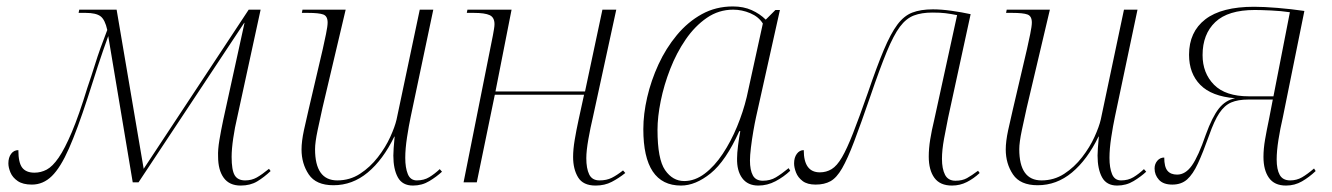

<svg xmlns="http://www.w3.org/2000/svg" viewBox="-20 -566 4136 596"><path d="M727 10Q692 10 674.5 -14Q657 -38 657 -80Q656 -101 661 -131Q666 -161 673 -194L739 -495H738L410 0H392L316 -454Q300 -410 283.5 -360Q267 -310 252 -262Q220 -164 194 -105Q168 -46 141 -19.5Q114 7 79 7Q51 7 35 -4Q19 -15 12.5 -30.5Q6 -46 6 -59Q6 -77 14.5 -88.5Q23 -100 37 -100Q37 -61 49 -45.5Q61 -30 87 -30Q107 -30 125 -39.5Q143 -49 162 -76.5Q181 -104 203 -156Q225 -208 251 -293Q265 -334 274 -363Q283 -392 292 -417Q301 -442 313 -473Q306 -505 292 -515.5Q278 -526 246 -526H224L226 -536H342L426 -42L752 -536H789L716 -200Q709 -171 704 -137Q699 -103 699 -79Q699 -38 708.5 -22Q718 -6 741 -6Q761 -6 777 -15Q793 -24 815 -42L820 -35Q800 -16 778.5 -3Q757 10 727 10Z M1262 10Q1229 10 1215 -15.5Q1201 -41 1201 -83Q1201 -92 1202 -106.5Q1203 -121 1205 -142H1204Q1169 -70 1121.5 -30.5Q1074 9 1015 9Q961 9 938.5 -24.5Q916 -58 916 -102Q916 -127 923.5 -162Q931 -197 938 -226L982 -414Q987 -436 992 -460.5Q997 -485 997 -496Q997 -516 983.5 -521Q970 -526 936 -526H917L919 -536H1053L981 -231Q974 -200 966 -162Q958 -124 958 -103Q958 -6 1027 -6Q1066 -6 1097.5 -26.5Q1129 -47 1153 -78Q1177 -109 1191.5 -141Q1206 -173 1211 -195L1283 -536H1325L1255 -204Q1249 -176 1243.5 -140Q1238 -104 1238 -76Q1238 -45 1246 -25.5Q1254 -6 1274 -6Q1296 -6 1312.5 -16Q1329 -26 1345 -41L1352 -33Q1336 -18 1313 -4Q1290 10 1262 10Z M1829 10Q1790 10 1774.5 -15.5Q1759 -41 1759 -79Q1759 -102 1764 -132Q1769 -162 1776 -194L1793 -272H1516L1460 0H1419L1510 -456Q1512 -467 1513.5 -476Q1515 -485 1515 -491Q1515 -512 1500 -519Q1485 -526 1451 -526H1429L1431 -536H1568L1518 -282H1796L1850 -536H1893L1820 -200Q1813 -171 1806.5 -134.5Q1800 -98 1800 -75Q1800 -43 1809 -24.5Q1818 -6 1841 -6Q1863 -6 1879 -14Q1895 -22 1914 -37L1921 -29Q1901 -13 1879 -1.5Q1857 10 1829 10Z M2094 10Q1977 10 1977 -165Q1977 -212 1989 -264Q2001 -316 2024 -366Q2047 -416 2081 -457Q2115 -498 2158.5 -522Q2202 -546 2255 -546Q2288 -546 2313.5 -534.5Q2339 -523 2357 -505L2387 -535H2401L2327 -203Q2323 -185 2318.5 -159Q2314 -133 2311 -108Q2308 -83 2308 -68Q2308 -38 2317 -21.5Q2326 -5 2348 -5Q2371 -5 2388.5 -15.5Q2406 -26 2428 -44L2433 -36Q2413 -17 2387.5 -3.5Q2362 10 2334 10Q2301 10 2284 -13Q2267 -36 2268 -75Q2268 -90 2271 -114Q2274 -138 2278 -159H2275Q2233 -66 2186 -28Q2139 10 2094 10ZM2104 -4Q2137 -4 2167.5 -27Q2198 -50 2223.5 -88.5Q2249 -127 2268 -173Q2287 -219 2298 -265L2348 -493Q2335 -514 2309 -525Q2283 -536 2256 -536Q2211 -536 2174 -510.5Q2137 -485 2108.5 -443.5Q2080 -402 2060.5 -352Q2041 -302 2031 -252.5Q2021 -203 2021 -163Q2021 -72 2044.5 -38Q2068 -4 2104 -4Z M2935 10Q2898 10 2880.5 -14Q2863 -38 2863 -80Q2863 -105 2867.5 -133Q2872 -161 2880 -194L2951 -519Q2931 -523 2915 -525Q2899 -527 2874 -527Q2841 -527 2817 -518Q2793 -509 2773.5 -483Q2754 -457 2732.5 -405Q2711 -353 2682 -268Q2652 -181 2631.5 -127Q2611 -73 2594 -43.5Q2577 -14 2558 -3.5Q2539 7 2512 7Q2486 7 2471.5 -4Q2457 -15 2451 -30.5Q2445 -46 2445 -59Q2445 -77 2453.5 -88.5Q2462 -100 2475 -100Q2475 -31 2525 -31Q2545 -31 2561.5 -41Q2578 -51 2593.5 -77.5Q2609 -104 2628 -152.5Q2647 -201 2674 -278Q2702 -360 2723.5 -411Q2745 -462 2765.5 -489.5Q2786 -517 2812 -527Q2838 -537 2876 -537Q2902 -537 2934 -532.5Q2966 -528 2993 -522L2923 -200Q2917 -171 2910.5 -135.5Q2904 -100 2904 -73Q2904 -42 2913.5 -23.5Q2923 -5 2946 -5Q2967 -5 2981.5 -13Q2996 -21 3016 -36L3021 -29Q3003 -12 2981.5 -1Q2960 10 2935 10Z M3448 10Q3415 10 3401 -15.5Q3387 -41 3387 -83Q3387 -92 3388 -106.5Q3389 -121 3391 -142H3390Q3355 -70 3307.5 -30.5Q3260 9 3201 9Q3147 9 3124.5 -24.5Q3102 -58 3102 -102Q3102 -127 3109.5 -162Q3117 -197 3124 -226L3168 -414Q3173 -436 3178 -460.5Q3183 -485 3183 -496Q3183 -516 3169.5 -521Q3156 -526 3122 -526H3103L3105 -536H3239L3167 -231Q3160 -200 3152 -162Q3144 -124 3144 -103Q3144 -6 3213 -6Q3252 -6 3283.5 -26.5Q3315 -47 3339 -78Q3363 -109 3377.5 -141Q3392 -173 3397 -195L3469 -536H3511L3441 -204Q3435 -176 3429.5 -140Q3424 -104 3424 -76Q3424 -45 3432 -25.5Q3440 -6 3460 -6Q3482 -6 3498.5 -16Q3515 -26 3531 -41L3538 -33Q3522 -18 3499 -4Q3476 10 3448 10Z M3972 10Q3936 10 3919 -14Q3902 -38 3902 -79Q3902 -104 3907 -133Q3912 -162 3919 -195L3931 -257H3855Q3823 -257 3802 -248Q3781 -239 3765 -215Q3749 -191 3733 -145Q3714 -92 3698.5 -58.5Q3683 -25 3665 -9Q3647 7 3619 7Q3591 7 3577.5 -8Q3564 -23 3564 -43Q3564 -57 3572.5 -67Q3581 -77 3594 -77Q3594 -48 3604 -36Q3614 -24 3634 -24Q3660 -24 3680 -52.5Q3700 -81 3723 -148Q3743 -203 3763.5 -229Q3784 -255 3814 -261Q3741 -267 3706 -302.5Q3671 -338 3671 -396Q3671 -467 3721.5 -506Q3772 -545 3873 -545Q3903 -545 3945.5 -541.5Q3988 -538 4029 -532L3962 -201Q3954 -167 3948.5 -132Q3943 -97 3943 -71Q3943 -40 3952.5 -23Q3962 -6 3985 -6Q4005 -6 4021.5 -15.5Q4038 -25 4059 -43L4064 -35Q4044 -16 4021.5 -3Q3999 10 3972 10ZM3857 -267H3933L3984 -528Q3958 -532 3925.5 -533.5Q3893 -535 3875 -535Q3792 -535 3752.5 -497.5Q3713 -460 3713 -395Q3713 -339 3748.5 -303Q3784 -267 3857 -267Z"/></svg>

Font: Noto Serif Display ExtraLight
Style: Italic
Weight: 200
Italic angle: -12°
Designer: Monotype Design Team
Foundry: Monotype Imaging Inc.
Version: Version 2.009